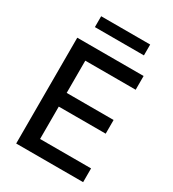

<svg xmlns="http://www.w3.org/2000/svg" viewBox="-214 -1026 1031 1143"><g transform="rotate(30 301.5 -454.5)"><path d="M79.9 0V-727.3H535.9V-632.8H189.6V-411.2H512.1V-317.1H189.6V-94.5H540.1V0ZM476.2 -909.1V-834.5H139.2V-909.1Z"/></g></svg>

Font: Inter Zeller Medium
Style: Regular
Weight: 500
Designer: Rasmus Andersson; Joe Bland
Foundry: zeller
Version: Version 3.015;git-dec3a8cb1